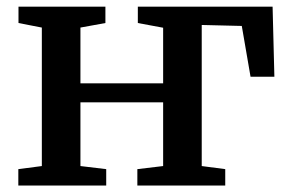

<svg xmlns="http://www.w3.org/2000/svg" viewBox="-20 -572 894 592"><path d="M36.5 0V-50.5L109 -60V-487L37 -501V-551.5H305V-501L228 -487V-315H483V-486.5L405 -501V-551.5H820.5L826 -335.5H752.5L725.5 -492L602 -495V-60L674.5 -50.5V0H403.5V-50.5L483 -60V-256.5H228V-60L307.5 -50.5V0Z"/></svg>

Font: Merriweather 28pt SemiBold
Style: Regular
Weight: 600
Version: Version 2.100